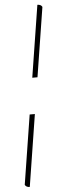

<svg xmlns="http://www.w3.org/2000/svg" viewBox="-62 -763 333 992"><g transform="rotate(-5 104.5 -267.0)"><path d="M113 -361 172 -734Q191 -734 197 -721L140 -361ZM51 200Q33 200 26 187L83 -173H110Z"/></g></svg>

Font: Petrona Thin
Style: Italic
Weight: 100
Italic angle: -9°
Designer: Ringo R. Seeber
Foundry: Ringo R. Seeber
Version: Version 2.001; ttfautohint (v1.8.3)